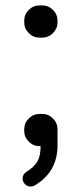

<svg xmlns="http://www.w3.org/2000/svg" viewBox="-20 -533 300 704"><path d="M190.9 -457V-451.2Q190.9 -428.2 174.3 -411.6Q157.7 -395 134.8 -395H125Q102.1 -395 85.4 -411.6Q68.8 -428.2 68.8 -451.2V-457Q68.8 -480 85.4 -496.6Q102.1 -513.2 125 -513.2H134.8Q157.7 -513.2 174.3 -496.6Q190.9 -480 190.9 -457ZM190.9 -59.1V0Q190.9 96.7 108.9 146Q100.6 150.9 91.8 150.9Q79.6 150.9 71.3 142.1Q63 133.3 63 121.1Q63 105.5 78.1 96.2Q104.5 80.1 116.7 59.6Q128.9 39.1 128.9 2.9H125Q102.1 2.9 85.4 -13.7Q68.8 -30.3 68.8 -53.2V-59.1Q68.8 -82 85.4 -98.6Q102.1 -115.2 125 -115.2H134.8Q157.7 -115.2 174.3 -98.6Q190.9 -82 190.9 -59.1Z"/></svg>

Font: Aka-Acid-Varela
Style: Regular
Weight: 400
Designer: Joe Prince, Avraham Cornfeld, Cyberella
Foundry: Joe Prince, Avraham Cornfeld, Cyberella
Version: Version 2.000; ttfautohint (v1.5.33-1714) -l 8 -r 50 -G 200 